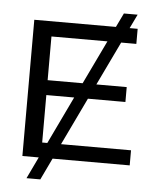

<svg xmlns="http://www.w3.org/2000/svg" viewBox="-58 -808 783 966"><g transform="rotate(5 333.5 -325.0)"><path d="M112.3 109.4 164.6 0H82V-688H494.1L528.3 -758.8H597.7L563.5 -688H604V-611.8H527.3L421.4 -391.1H574.7V-315.9H385.3L270.5 -76.2H624V0H234.4L182.1 109.4ZM175.3 -391.1H352.1L458 -611.8H175.3ZM175.3 -315.9V-76.2H201.2L315.9 -315.9Z"/></g></svg>

Font: Arimo Nerd Font
Style: Regular
Weight: 400
Designer: Steve Matteson
Foundry: Monotype Imaging Inc.
Version: Version 1.33;Nerd Fonts 3.2.1